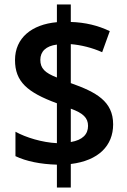

<svg xmlns="http://www.w3.org/2000/svg" viewBox="-20 -779 569 857"><path d="M234 -44V58H296V-47C420 -62 485 -129 485 -224C485 -327 409 -368 296 -408V-582C343 -578 391 -566 436 -546L470 -640C418 -665 361 -679 296 -681V-759H234V-680C122 -670 47 -610 47 -511C47 -415 101 -367 234 -318V-140C169 -143 96 -165 49 -191V-82C97 -59 161 -46 234 -44ZM234 -580V-433C180 -454 160 -474 160 -512C160 -549 185 -574 234 -580ZM296 -145V-294C351 -274 373 -253 373 -217C373 -180 349 -154 296 -145Z"/></svg>

Font: Noto Sans Armenian SemiCondensed SemiBold
Style: Regular
Weight: 600
Width: 4
Designer: Monotype Design Team
Foundry: Monotype Imaging Inc.
Version: Version 2.008